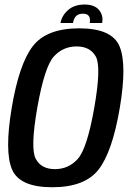

<svg xmlns="http://www.w3.org/2000/svg" viewBox="-20 -802 561 827"><path d="M205 4.5Q64 4.5 31.5 -72.8Q-1 -150 30.5 -337.5Q62 -526 121.2 -603Q180.5 -680 321.5 -680Q462.5 -680 495 -602.2Q527.5 -524.5 496 -337.5Q464 -148.5 404.8 -72Q345.5 4.5 205 4.5ZM216.5 -73.5Q275.5 -73.5 315.2 -117.8Q355 -162 386 -337.5Q417 -514.5 392.8 -558.2Q368.5 -602 310 -602Q251 -602 211.5 -558.2Q172 -514.5 140.5 -337.5Q110 -162 134 -117.8Q158 -73.5 216.5 -73.5ZM344.5 -782.5Q387 -782.5 406.5 -759Q426 -735.5 420 -703H366.5Q373.5 -743 337.5 -743Q317.5 -743 307.5 -732.5Q297.5 -722 294.5 -703H240.5Q246.5 -735.5 273.5 -759Q300.5 -782.5 344.5 -782.5Z"/></svg>

Font: Anybody Medium
Style: Italic
Weight: 500
Italic angle: -10°
Designer: Tyler Finck
Foundry: Etcetera Type Company
Version: Version 1.010; ttfautohint (v1.8.3) -l 8 -r 50 -G 200 -x 14 